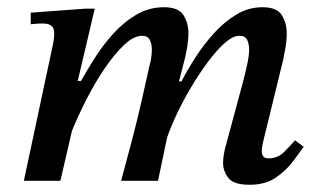

<svg xmlns="http://www.w3.org/2000/svg" viewBox="-20 -500 883 531"><path d="M670 11Q626 11 611.5 -8Q597 -27 597 -49Q597 -61 599 -72.5Q601 -84 602 -88L653 -277Q658 -296 663.5 -321Q669 -346 669 -363Q669 -379 663.5 -390Q658 -401 642 -401Q624 -401 601.5 -381Q579 -361 554.5 -328Q530 -295 507.5 -257Q485 -219 468 -182.5Q451 -146 442 -119L417 0H315Q333 -66 346.5 -118Q360 -170 371 -218Q382 -266 394 -321Q395 -322 397.5 -336Q400 -350 400 -363Q400 -379 394 -390Q388 -401 373 -401Q350 -401 323.5 -376Q297 -351 270 -311.5Q243 -272 219.5 -226Q196 -180 179 -138L147 0H46L126 -375Q126 -375 128 -386Q130 -397 130 -408Q130 -421 123 -428Q116 -435 97 -435Q88 -435 76.5 -434Q65 -433 65 -433V-465L215 -476H242L195 -276H204Q219 -303 241 -338Q263 -373 292 -405.5Q321 -438 356.5 -459Q392 -480 433 -480Q474 -480 487.5 -458Q501 -436 501 -409Q501 -388 497 -366Q493 -344 492 -341L475 -275H482Q499 -308 522 -343.5Q545 -379 573.5 -410Q602 -441 635 -460.5Q668 -480 706 -480Q746 -480 759.5 -458Q773 -436 773 -408Q773 -388 769 -365.5Q765 -343 763 -334L707 -105Q707 -105 705.5 -97Q704 -89 704 -81Q704 -62 723 -62Q748 -62 766 -80Q784 -98 796 -112L820 -94Q809 -79 790.5 -54Q772 -29 743 -9Q714 11 670 11Z"/></svg>

Font: STIX Two Text Medium
Style: Italic
Weight: 500
Italic angle: -12°
Designer: Ross Mills, John Hudson & Paul Hanslow, Tiro Typeworks Ltd; with prior portions MicroPress Inc. and Coen Hoffman, Elsevi
Foundry: Tiro Typeworks Ltd
Version: Version 2.13 b171